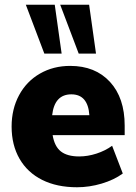

<svg xmlns="http://www.w3.org/2000/svg" viewBox="-20 -782 575 810"><path d="M506 -212H202Q210 -164 237 -143Q264 -122 314 -122Q350 -122 387 -134Q424 -146 453 -167L498 -50Q461 -23 409 -7.5Q357 8 305 8Q220 8 158 -23Q96 -54 62.5 -112Q29 -170 29 -248Q29 -322 60.5 -380.5Q92 -439 148.5 -471.5Q205 -504 276 -504Q382 -504 444 -436.5Q506 -369 506 -252ZM200 -296H357Q351 -384 281 -384Q210 -384 200 -296ZM167 -556 89 -762H211L240 -556ZM312 -556 234 -762H356L385 -556Z"/></svg>

Font: wassup Sans
Style: Black
Weight: 900
Version: Version 2.001